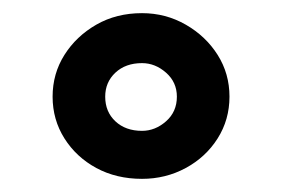

<svg xmlns="http://www.w3.org/2000/svg" viewBox="-20 -769 429 292"><path d="M196 -497Q157 -497 126.5 -513.5Q96 -530 78 -558.5Q60 -587 60 -622Q60 -657 78 -685.5Q96 -714 126.5 -731.5Q157 -749 196 -749Q232 -749 262.5 -731.5Q293 -714 311 -685.5Q329 -657 329 -622Q329 -587 311 -558.5Q293 -530 262.5 -513.5Q232 -497 196 -497ZM196 -570Q216 -570 232.5 -584.5Q249 -599 249 -622Q249 -644 232.5 -658.5Q216 -673 196 -673Q171 -673 155.5 -658.5Q140 -644 140 -622Q140 -599 155.5 -584.5Q171 -570 196 -570Z"/></svg>

Font: Smooch Sans Black
Style: Regular
Weight: 900
Designer: Robert E. Leuschke
Foundry: Robert E. Leuschke
Version: Version 1.010; ttfautohint (v1.8.3)